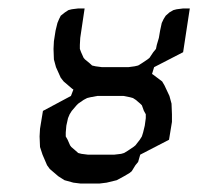

<svg xmlns="http://www.w3.org/2000/svg" viewBox="-20 -432 467 452"><path d="M73.2 -110.8 74.2 -128.9 81.1 -170.9 147 -206.1 152.8 -221.2 149.9 -223.1 129.9 -240.2 123 -249 111.8 -273.9 106.9 -292 106 -316.9 106.9 -335 110.8 -359.9 115.2 -377.9 119.1 -387.2 123 -395 132.8 -402.8 141.1 -408.2 148.9 -410.2 164.1 -412.1H179.2L168.9 -342.8L168 -326.2V-316.9L170.9 -309.1L176.8 -295.9L180.2 -292L190.9 -283.2L196.8 -277.8L205.1 -275.9L220.2 -273.9H282.2L296.9 -275.9L305.2 -277.8L314 -283.2L327.1 -292L332 -295.9L340.8 -309.1L347.2 -316.9L349.1 -326.2L354 -342.8L356.9 -359.9L360.8 -377.9L365.2 -387.2L370.1 -395L378.9 -402.8L388.2 -408.2L396 -410.2L411.1 -412.1H426.8L411.1 -309.1L342.8 -273.9L337.9 -257.8L339.8 -256.8L361.8 -240.2L367.2 -231L378.9 -206.1L383.8 -188L384.8 -163.1V-145L377.9 -103L310.1 -67.9L305.2 -50.8L298.8 -43L290 -28.8L285.2 -24.9L272 -17.1L254.9 -7.8L231 -2L214.8 0H168.9L152.8 -2L131.8 -7.8L117.2 -17.1L97.2 -34.2L90.8 -43L80.1 -67.9L74.2 -85.9ZM134.8 -110.8 139.2 -103 145 -89.8 147.9 -85.9 158.2 -77.1 164.1 -71.8 171.9 -69.8 187 -67.9H249L265.1 -69.8L272 -71.8L280.8 -77.1L293.9 -85.9L298.8 -89.8L309.1 -103L314 -110.8L316.9 -120.1L320.8 -136.2L323.2 -153.8V-163.1L318.8 -170.9L314 -184.1L310.1 -188L299.8 -196.8L293 -201.2L286.1 -203.1L271 -206.1H209L192.9 -203.1L185.1 -201.2L176.8 -196.8L164.1 -188L160.2 -184.1L148.9 -170.9L144 -163.1L140.1 -153.8L136.2 -136.2L134.8 -120.1Z"/></svg>

Font: Petahja
Style: Italic
Weight: 400
Designer: T. Christopher White
Version: Version 1.1